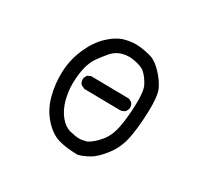

<svg xmlns="http://www.w3.org/2000/svg" viewBox="-167 -978 1334 1270"><g transform="rotate(30 500.0 -343.0)"><path d="M561.5 70.3Q549.8 70.3 538.1 69.8Q526.4 69.3 514.9 68.6Q503.4 67.9 491.9 66.7Q480.5 65.4 469.2 63.7Q458 62 447.3 60.1Q436.5 58.1 425.8 55.2Q392.1 47.9 360.8 27.8Q329.6 7.8 300.5 -23.7Q271.5 -55.2 251 -93.3Q230.5 -131.3 218.8 -175.8Q195.3 -263.7 199.2 -356.9Q203.1 -450.7 240.7 -535.6Q277.8 -621.1 335 -675.3Q392.6 -729.5 450.7 -744.6Q508.3 -759.8 560.5 -753.9Q586.4 -751 609.1 -746.3Q631.8 -741.7 651.4 -735.8Q661.6 -732.9 672.1 -727.3Q682.6 -721.7 693.4 -714.1Q704.1 -706.5 715.1 -697Q726.1 -687.5 737.3 -675.8Q759.3 -652.3 776.1 -628.7Q793 -605 804.7 -581.1Q828.1 -532.2 824.2 -410.6Q823.2 -386.7 822 -364.3Q820.8 -341.8 819.1 -320.6Q817.4 -299.3 814.9 -279.3Q812.5 -259.3 809.8 -240.7Q807.1 -222.2 803.7 -205.1Q786.6 -117.7 735.4 -52.2Q684.1 13.7 642.1 36.6Q600.6 60.1 564 69.8L563 70.3ZM571.8 -36.6Q610.8 -55.7 652.8 -104.5Q667 -121.1 678 -140.1Q689 -159.2 697 -181.6Q705.1 -204.1 710 -229.5Q725.6 -306.6 728.5 -411.6Q730 -462.9 725.6 -498Q721.2 -533.2 711.9 -550.3Q705.6 -562.5 698.7 -573.5Q691.9 -584.5 684.8 -593.8Q677.7 -603 670.4 -611.3Q663.6 -619.1 656.2 -625.2Q648.9 -631.3 642.1 -635.5Q635.3 -639.6 628.4 -642.1Q622.6 -644.5 616.5 -646.5Q610.4 -648.4 603.5 -650.4Q596.7 -652.3 589.4 -654.1Q582 -655.8 574.2 -657.2Q558.6 -660.6 543.2 -661.4Q527.8 -662.1 511.7 -660.2Q480.5 -656.7 453.6 -643.6Q427.2 -630.9 400.9 -600.1Q374 -568.4 347.7 -531.2Q322.8 -495.1 310.1 -441.4Q297.9 -386.7 296.9 -324.2Q296.4 -293 300.5 -261.7Q304.7 -230.5 313 -198.7Q321.8 -167.5 335 -140.9Q348.1 -114.3 365.7 -92.8Q400.9 -49.8 443.8 -38.6Q488.8 -27.3 513.7 -27.3Q538.1 -27.3 571.8 -36.6ZM379.4 -330.1 356 -341.8 354 -342.8 353 -344.2Q338.4 -360.8 340.8 -386.7V-388.7L341.8 -390.1L351.6 -409.7L353 -412.6L356 -414.1L375.5 -423.8L377.4 -424.8H379.9L667 -420.9H669.4L671.4 -419.9L690.9 -410.2L692.9 -409.2L693.8 -407.7Q708.5 -391.1 706.1 -365.2V-363.3L705.1 -361.8L695.3 -342.3L694.3 -340.3L692.4 -338.9Q684.6 -333 676 -329.6Q667.5 -326.2 658.2 -325.2H657.7H657.2L383.8 -329.1H381.3Z"/></g></svg>

Font: NaikaiFont
Style: Bold
Weight: 700
Version: Version 1.89